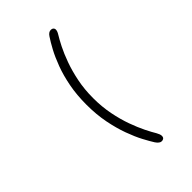

<svg xmlns="http://www.w3.org/2000/svg" viewBox="-278 -864 1175 1175"><g transform="rotate(-45 309.5 -277.0)"><path d="M411 201Q407.5 202.5 404.8 203.2Q402 204 398.5 204Q389 204 380.2 197.2Q371.5 190.5 363 178Q347 153 324.2 110.2Q301.5 67.5 280 8.5Q258.5 -50.5 244.2 -123Q230 -195.5 230 -280Q230 -364.5 243.8 -435.8Q257.5 -507 279 -564.5Q300.5 -622 323.5 -664.8Q346.5 -707.5 365 -735Q372.5 -747 381.2 -752.8Q390 -758.5 399 -758.5Q405.5 -758.5 412 -756Q423 -750 423 -737.5Q423 -724 411 -705Q396 -681 375.2 -640Q354.5 -599 334.5 -543.8Q314.5 -488.5 301 -422Q287.5 -355.5 287.5 -280Q287.5 -204.5 300.8 -137.8Q314 -71 334 -15.8Q354 39.5 374.5 80.8Q395 122 410 146.5Q415.5 156 418.8 165Q422 174 422 181Q422 188 419.5 193.2Q417 198.5 411 201Z"/></g></svg>

Font: Sono Monospace Light
Style: Regular
Weight: 300
Version: Version 2.112